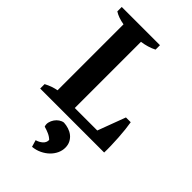

<svg xmlns="http://www.w3.org/2000/svg" viewBox="-291 -790 1165 1165"><g transform="rotate(45 291.5 -207.5)"><path d="M20 0ZM20 -700H348V-662Q327 -651 301.5 -643.5Q276 -636 252 -633V-65H445L512 -244H553Q557 -221 560.5 -190Q564 -159 566 -125Q568 -91 569 -58Q570 -25 569 0H20V-38Q43 -50 63.5 -57Q84 -64 102 -67V-633Q53 -641 20 -662ZM222 241Q245 235 262.5 219.5Q280 204 279 182Q265 168 245 159Q225 150 203 144Q197 128 201 111Q205 94 215 79.5Q225 65 239 55.5Q253 46 268 44Q289 45 309.5 51.5Q330 58 346 70.5Q362 83 372 102Q382 121 382 146Q382 171 371 194.5Q360 218 340.5 237Q321 256 294 269Q267 282 235 285Z"/></g></svg>

Font: PT Serif
Style: Bold
Weight: 700
Designer: A.Korolkova, O.Umpeleva, V.Yefimov
Foundry: ParaType Ltd
Version: Version 1.000W OFL; ttfautohint (v1.6)